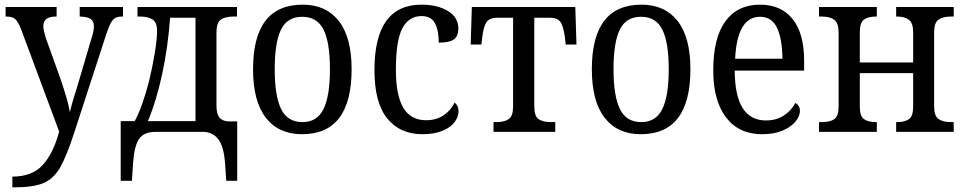

<svg xmlns="http://www.w3.org/2000/svg" viewBox="-20 -566 4134 824"><path d="M33 192Q117 192 162.5 143Q208 94 234 -1L70 -442Q57 -474 45 -484.5Q33 -495 7 -495H4V-536H223V-495H220Q166 -495 166 -454Q166 -437 177 -402L238 -232Q274 -127 280 -84Q287 -119 315 -206L373 -403Q383 -433 383 -453Q383 -475 369 -484.5Q355 -494 325 -495H322V-536H508V-495H505Q486 -495 475.5 -489.5Q465 -484 456 -468Q447 -452 436 -419L300 -1Q266 104 238.5 152Q211 200 168 219Q125 238 42 238H33Z M498 -46H558Q591 -106 620 -219Q634 -277 644 -337Q654 -397 654 -434Q654 -470 634.5 -482.5Q615 -495 581 -495H570V-536H997V-495H983Q946 -495 927.5 -481.5Q909 -468 909 -427V-113Q909 -78 921 -62.5Q933 -47 958 -45H998V210H951L946 137Q941 64 918 33Q895 2 855 0H646Q598 0 577 30Q556 60 551 136L546 210H498ZM819 -46V-490H710Q701 -365 676.5 -250.5Q652 -136 615 -46Z M1066 -269Q1066 -546 1279 -546Q1379 -546 1434 -476Q1489 -406 1489 -269Q1489 10 1276 10Q1176 10 1121 -60.5Q1066 -131 1066 -269ZM1396 -269Q1396 -384 1368.5 -439Q1341 -494 1277 -494Q1213 -494 1186 -439Q1159 -384 1159 -269Q1159 -154 1186.5 -98Q1214 -42 1278 -42Q1341 -42 1368.5 -98Q1396 -154 1396 -269Z M1587 -265Q1587 -546 1789 -546Q1857 -546 1902 -519Q1947 -492 1947 -444Q1947 -410 1927.5 -396.5Q1908 -383 1863 -383Q1863 -436 1846.5 -466.5Q1830 -497 1789 -497Q1735 -497 1707 -445Q1679 -393 1679 -266Q1679 -158 1710.5 -104Q1742 -50 1809 -50Q1852 -50 1883.5 -71Q1915 -92 1931 -126Q1948 -112 1948 -88Q1948 -65 1931 -42Q1914 -19 1878.5 -4.5Q1843 10 1793 10Q1697 10 1642 -57.5Q1587 -125 1587 -265Z M2098 -42H2110Q2145 -42 2163.5 -55Q2182 -68 2182 -109V-490H2116Q2083 -490 2069.5 -473Q2056 -456 2050 -409L2046 -375H2000L2005 -536H2449L2454 -375H2408L2404 -409Q2397 -457 2384 -473.5Q2371 -490 2338 -490H2273V-109Q2273 -68 2291 -55Q2309 -42 2345 -42H2363V0H2098Z M2520 -269Q2520 -546 2733 -546Q2833 -546 2888 -476Q2943 -406 2943 -269Q2943 10 2730 10Q2630 10 2575 -60.5Q2520 -131 2520 -269ZM2850 -269Q2850 -384 2822.5 -439Q2795 -494 2731 -494Q2667 -494 2640 -439Q2613 -384 2613 -269Q2613 -154 2640.5 -98Q2668 -42 2732 -42Q2795 -42 2822.5 -98Q2850 -154 2850 -269Z M3041 -264Q3041 -403 3093 -474.5Q3145 -546 3242 -546Q3332 -546 3381.5 -484.5Q3431 -423 3431 -306V-263H3133Q3134 -153 3168 -101Q3202 -49 3267 -49Q3311 -49 3343.5 -70Q3376 -91 3393 -124Q3413 -114 3413 -90Q3413 -68 3394.5 -45Q3376 -22 3339.5 -6Q3303 10 3251 10Q3151 10 3096 -62Q3041 -134 3041 -264ZM3338 -314Q3337 -400 3314.5 -447Q3292 -494 3242 -494Q3192 -494 3165.5 -448Q3139 -402 3135 -314Z M3495 -42H3507Q3543 -42 3561 -55Q3579 -68 3579 -109V-427Q3579 -467 3560.5 -481Q3542 -495 3507 -495H3495V-536H3743V-495H3740Q3705 -495 3687.5 -481.5Q3670 -468 3670 -428V-298H3899V-427Q3899 -467 3881 -481Q3863 -495 3829 -495H3826V-536H4073V-495H4062Q4026 -495 4007.5 -481.5Q3989 -468 3989 -428V-109Q3989 -69 4007.5 -55.5Q4026 -42 4062 -42H4073V0H3826V-42H3829Q3864 -42 3881.5 -55Q3899 -68 3899 -109V-252H3670V-109Q3670 -68 3687.5 -55Q3705 -42 3740 -42H3743V0H3495Z"/></svg>

Font: Noto Serif Narrow
Style: Regular
Weight: 400
Width: 4
Designer: Monotype Design Team
Foundry: Monotype Imaging Inc.
Version: Version 1.001